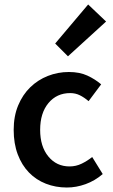

<svg xmlns="http://www.w3.org/2000/svg" viewBox="-20 -824 502 856"><path d="M278 12Q228 12 184.5 -5Q141 -22 109 -55Q77 -88 59 -136Q41 -184 41 -245Q41 -306 61 -354Q81 -402 115 -435Q149 -468 193.5 -485.5Q238 -503 287 -503Q335 -503 369.5 -487Q404 -471 431 -448L375 -373Q355 -390 335.5 -399.5Q316 -409 293 -409Q233 -409 196 -364.5Q159 -320 159 -245Q159 -171 195.5 -126.5Q232 -82 290 -82Q319 -82 344.5 -94.5Q370 -107 391 -124L438 -48Q403 -18 361.5 -3Q320 12 278 12ZM283 -573 226 -630 373 -804 453 -728Z"/></svg>

Font: Giro Sans Semibold
Style: Regular
Weight: 600
Designer: Paul D. Hunt
Foundry: Adobe Systems Incorporated
Version: Version 1.000;PS 1.0;hotconv 1.0.88;makeotf.lib2.5.647800